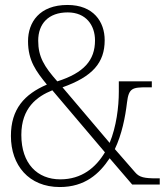

<svg xmlns="http://www.w3.org/2000/svg" viewBox="-20 -744 670 774"><path d="M221 10C323 10 381 -44 422 -106L513 0H624V-25H612C562 -25 542 -29 525 -49L443 -143C471 -202 485 -271 492 -331C499 -389 514 -392 572 -392H592V-416H459V-374C459 -313 449 -233 422 -168L232 -392C353 -435 402 -491 402 -582C402 -656 357 -724 252 -724C139 -724 93 -654 93 -578C93 -499 126 -456 169 -403C78 -364 24 -304 24 -196C24 -78 96 10 221 10ZM211 -416C158 -476 134 -515 134 -580C134 -648 175 -694 253 -694C327 -694 363 -642 363 -581C363 -501 318 -450 211 -416ZM223 -21C131 -21 66 -84 66 -200C66 -309 129 -355 191 -380L403 -130C366 -68 309 -21 223 -21Z"/></svg>

Font: Noto Serif Devanagari SemiCondensed ExtraLight
Style: Regular
Weight: 200
Width: 4
Designer: Universal Thirst, Indian Type Foundry and the Monotype Design Team
Foundry: Monotype Imaging Inc.
Version: Version 2.004